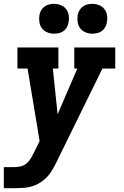

<svg xmlns="http://www.w3.org/2000/svg" viewBox="-26 -778 646 1003"><path d="M-6 205V95H48Q65 95 82.5 91Q100 87 114 74.5Q128 62 137 46Q146 30 154 14L181 -41L118 -420H65V-530H279V-420H250L275 -181L378 -420H362V-530H576V-420H509L272 63Q265 78 256.5 93.5Q248 109 238 124Q222 147 200 164.5Q178 182 152.5 191.5Q127 201 100.5 203Q74 205 48 205ZM456 -602Q438 -602 421 -609Q404 -616 393.5 -629.5Q383 -643 380 -661.5Q377 -680 380 -699Q382 -712 389 -724Q396 -736 407 -744Q418 -752 431 -755Q444 -758 456 -758Q475 -758 492 -751Q509 -744 519.5 -730.5Q530 -717 533 -698.5Q536 -680 532 -661Q530 -648 523.5 -636Q517 -624 506 -616Q495 -608 482 -605Q469 -602 456 -602ZM256 -602Q238 -602 221 -609Q204 -616 193.5 -629.5Q183 -643 180 -661.5Q177 -680 180 -699Q182 -712 189 -724Q196 -736 207 -744Q218 -752 231 -755Q244 -758 256 -758Q275 -758 292 -751Q309 -744 319.5 -730.5Q330 -717 333 -698.5Q336 -680 332 -661Q330 -648 323.5 -636Q317 -624 306 -616Q295 -608 282 -605Q269 -602 256 -602Z"/></svg>

Font: Iosevka Slab XBdExObl
Style: Regular
Weight: 800
Width: 7
Italic angle: -9°
Monospace: yes
Designer: Belleve Invis
Foundry: Belleve Invis
Version: Version 11.1.0; ttfautohint (v1.8.3)